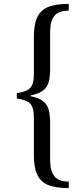

<svg xmlns="http://www.w3.org/2000/svg" viewBox="-20 -781 435 992"><path d="M138 -288V-284Q182 -275 203.5 -257.5Q225 -240 232 -213Q239 -186 239 -146V45Q239 101 260.5 129Q282 157 335 157V191Q273 191 233 176.5Q193 162 174 124.5Q155 87 155 19V-171Q155 -208 147 -228Q139 -248 120 -257.5Q101 -267 67 -272V-300Q101 -305 120 -314.5Q139 -324 147 -344Q155 -364 155 -401V-590Q155 -658 174 -695Q193 -732 233 -746.5Q273 -761 335 -761V-726Q282 -726 260.5 -698.5Q239 -671 239 -616V-425Q239 -386 232 -358.5Q225 -331 203.5 -314Q182 -297 138 -288Z"/></svg>

Font: Tiro Tamil
Style: Italic
Weight: 400
Italic angle: -11°
Designer: Tamil: Fernando Mello & Fiona Ross, assisted by Kaja Sojewska. Latin: John Hudson with Paul Hanslow, assisted by Kaja So
Foundry: Tiro Typeworks Ltd.
Version: Version 1.52